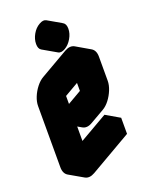

<svg xmlns="http://www.w3.org/2000/svg" viewBox="-172 -985 865 1122"><g transform="rotate(-20 260.0 -424.0)"><path d="M217 -540 390 -640Q424 -660 450 -645Q476 -630 476 -590V-440Q476 -414 464 -384Q452 -354 432.5 -328.5Q413 -303 390 -290L303 -240Q269 -220 243 -235Q217 -250 217 -290V-60L476 -210V-110L217 40Q182 60 156 45Q130 30 130 -10V-390Q130 -417 142 -446.5Q154 -476 174 -501.5Q194 -527 217 -540ZM390 -540 217 -440V-290L390 -390ZM303 -700Q277 -685 259.5 -695Q242 -705 242 -735Q242 -765 259.5 -795Q277 -825 303 -840Q329 -855 346.5 -845Q364 -835 364 -805Q364 -775 346.5 -745Q329 -715 303 -700ZM476 -210 217 -60 130 -110 390 -260ZM390 -540V-390L303 -440V-590ZM217 -290Q217 -250 243 -235L156 -285Q130 -300 130 -340ZM390 -390 217 -290 130 -340 303 -440ZM450 -645Q424 -660 390 -640L217 -540Q194 -527 174 -501.5Q154 -476 142 -446.5Q130 -417 130 -390V-10Q130 30 156 45L69 -5Q43 -20 43 -60V-440Q43 -467 55 -496.5Q67 -526 87 -551.5Q107 -577 130 -590L303 -690Q338 -710 364 -695ZM347 -845Q329 -855 303 -840Q277 -825 259.5 -795Q242 -765 242 -735Q242 -705 260 -695L173 -745Q156 -755 156 -785Q156 -815 173 -845Q190 -875 217 -890Q243 -905 260 -895Z"/></g></svg>

Font: Nabla Normal
Style: Regular
Weight: 400
Designer: Arthur Reinders Folmer
Version: Version 1.000